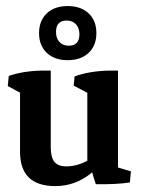

<svg xmlns="http://www.w3.org/2000/svg" viewBox="-20 -613 477 641"><path d="M164.6 8.3Q46.9 8.3 46.9 -106V-303.7L5.9 -325.7L9.3 -359.4Q55.7 -376 121.1 -377.4H149.4V-121.6Q149.4 -87.9 161.6 -72.8Q173.8 -57.6 200.7 -57.6Q236.8 -57.6 271.5 -76.2V-303.2L226.1 -327.1L229 -357.9Q278.8 -376 345.7 -377.4H374V-53.7L417 -41L413.6 -3.9Q371.1 2.9 299.8 2L287.6 -37.6Q233.4 8.3 164.6 8.3ZM206.1 -412.1Q162.1 -412.1 136.2 -436.5Q110.4 -460.9 110.4 -502.4Q110.4 -543.9 136.2 -568.4Q162.1 -592.8 206.1 -592.8Q250 -592.8 275.9 -568.4Q301.8 -543.9 301.8 -502.4Q301.8 -460.9 275.9 -436.5Q250 -412.1 206.1 -412.1ZM209.5 -460.4Q245.1 -460.4 245.1 -498.5Q245.1 -519.5 233.6 -532Q222.2 -544.4 202.6 -544.4Q167 -544.4 167 -506.3Q167 -485.4 178.5 -472.9Q189.9 -460.4 209.5 -460.4Z"/></svg>

Font: Markazi Text SemiBold
Style: Regular
Weight: 600
Designer: Borna Izadpanah (Arabic designer), Fiona Ross (Arabic design director) and Florian Runge (Latin designer)
Foundry: Borna Izadpanah and Florian Runge
Version: Version 1.001; ttfautohint (v1.8.3)